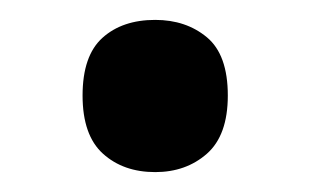

<svg xmlns="http://www.w3.org/2000/svg" viewBox="-20 -160 312 193"><path d="M136 13Q104 13 83.5 -5.5Q63 -24 63 -64Q63 -104 83 -122Q103 -140 136 -140Q167 -140 188 -122.5Q209 -105 209 -64Q209 -24 188 -5.5Q167 13 136 13Z"/></svg>

Font: Noto Sans Tamil SemiCondensed SemiBold
Style: Regular
Weight: 600
Width: 4
Designer: Jelle Bosma - Monotype Design Team
Foundry: Monotype Imaging Inc.
Version: Version 2.004; ttfautohint (v1.8.4.7-5d5b)